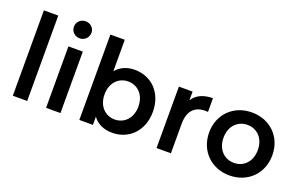

<svg xmlns="http://www.w3.org/2000/svg" viewBox="-90 -1168 2468 1568"><g transform="rotate(20 1143.5 -384.0)"><path d="M82 0H207V-742H82Z M371 0H496V-534H371ZM434 -627C477 -627 510 -660 510 -703C510 -743 477 -775 434 -775C391 -775 358 -743 358 -701C358 -659 391 -627 434 -627Z M947 7C1092 7 1202 -101 1202 -267C1202 -433 1092 -540 947 -540C882 -540 825 -517 785 -469V-742H660V0H778V-71C817 -18 876 7 947 7ZM929 -102C846 -102 782 -166 782 -267C782 -368 846 -432 929 -432C1012 -432 1076 -368 1076 -267C1076 -166 1012 -102 929 -102Z M1331 0H1456V-257C1456 -365 1508 -422 1600 -422C1608 -422 1616 -422 1625 -421V-540C1545 -540 1483 -513 1450 -458V-534H1331Z M1965 7C2124 7 2240 -107 2240 -267C2240 -427 2124 -540 1965 -540C1808 -540 1691 -427 1691 -267C1691 -107 1808 7 1965 7ZM1965 -102C1881 -102 1816 -166 1816 -267C1816 -368 1881 -432 1965 -432C2050 -432 2114 -368 2114 -267C2114 -166 2050 -102 1965 -102Z"/></g></svg>

Font: Chess Sans SemiBold
Style: Regular
Weight: 600
Designer: Wolf Bōese
Foundry: Wolf Bōese
Version: Version 7.223;Glyphs 3.3 (3306)